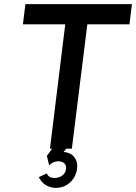

<svg xmlns="http://www.w3.org/2000/svg" viewBox="-20 -720 659 930"><path d="M607 -602H403L328 0H222L296 -602H91L103 -700H619ZM250 190Q226 190 203.5 177.5Q181 165 168 138L207 120Q212 134 226 139Q240 144 256.5 141Q273 138 285.5 127Q298 116 300 97Q302 77 287.5 68Q273 59 253 62Q233 65 218 81L207 35L267 -46L323 -26L288 16Q321 19 337 37.5Q353 56 354 81.5Q355 107 343 132Q331 157 307 173.5Q283 190 250 190Z"/></svg>

Font: Kulim Park SemiBold
Style: Italic
Weight: 600
Italic angle: -8°
Designer: Noponies / Dale Sattler
Foundry: Noponies
Version: Version 1.000; ttfautohint (v1.8.3)